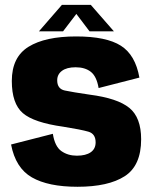

<svg xmlns="http://www.w3.org/2000/svg" viewBox="-20 -746 614 772"><path d="M291.5 5Q174 5 108.2 -32.8Q42.5 -70.5 24.5 -165L192.5 -208Q200.5 -157 226.8 -138.5Q253 -120 289 -120Q325 -120 344.8 -133.8Q364.5 -147.5 364.5 -173.5Q364.5 -208 335.5 -216.5Q306.5 -225 234.5 -236.5Q116 -253 71.8 -291.2Q27.5 -329.5 27.5 -420.5Q27.5 -516.5 94.8 -558Q162 -599.5 286 -599.5Q407.5 -599.5 466 -562.2Q524.5 -525 540.5 -434L376.5 -392Q368.5 -439 345.2 -457.2Q322 -475.5 284 -475.5Q248.5 -475.5 229.2 -461.2Q210 -447 210 -423Q210 -388.5 240.8 -382Q271.5 -375.5 340 -365.5Q452.5 -351 500 -312.2Q547.5 -273.5 547.5 -186Q547.5 -80 481.5 -37.5Q415.5 5 291.5 5ZM136.5 -620 229 -726.5H345L438 -620H340L287 -690L233.5 -620Z"/></svg>

Font: Anybody ExtraBold
Style: Regular
Weight: 800
Designer: Tyler Finck
Foundry: Etcetera Type Company
Version: Version 1.010; ttfautohint (v1.8.3) -l 8 -r 50 -G 200 -x 14 